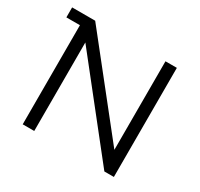

<svg xmlns="http://www.w3.org/2000/svg" viewBox="-148 -884 1109 1067"><g transform="rotate(30 406.5 -350.0)"><path d="M626 -700H699V0H638L188 -568V0H114V-636H27V-700H175L626 -132Z"/></g></svg>

Font: mBank
Style: Regular
Weight: 400
Designer: Julieta Ulanovsky
Foundry: Julieta Ulanovsky
Version: Version 7.200;PS 007.200;hotconv 1.0.88;makeotf.lib2.5.64775